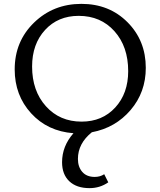

<svg xmlns="http://www.w3.org/2000/svg" viewBox="-20 -684 829 993"><path d="M455 0Q383 58 383 138Q383 179 405.5 205Q428 231 470 231Q498 231 519 217L540 259Q497 289 443 289Q376 289 338.5 253.5Q301 218 301 155Q301 72 360 5Q226 -5 141 -98Q56 -191 56 -325Q56 -470 156 -567Q256 -664 401 -664Q545 -664 639.5 -569Q734 -474 734 -333Q734 -207 655.5 -115Q577 -23 455 0ZM146 -340Q146 -214 217.5 -134.5Q289 -55 402 -55Q509 -55 576 -128Q643 -201 643 -316Q643 -443 572 -522.5Q501 -602 387 -602Q280 -602 213 -529Q146 -456 146 -340Z"/></svg>

Font: EauTestInfant Medium
Style: Regular
Weight: 500
Designer: Christian Thalmann (Catharsis Fonts)
Version: Version 0.001;PS 000.001;hotconv 1.0.88;makeotf.lib2.5.64775